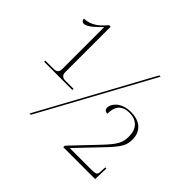

<svg xmlns="http://www.w3.org/2000/svg" viewBox="-158 -935 1155 1155"><g transform="rotate(45 420.0 -357.0)"><path d="M53 -282H293V-292H223C204 -292 187 -300 187 -328V-714H174L154 -692C142 -679 100 -635 39 -635C39 -617 51 -612 60 -612C91 -612 139 -663 161 -685V-328C161 -300 145 -292 124 -292H53ZM211 0H222L612 -714H601ZM498 0H769L772 -93H762L761 -65C760 -28 757 -24 709 -24H529L674 -176C746 -251 760 -279 760 -327C760 -397 714 -438 637 -438C548 -438 516 -383 516 -357C516 -339 525 -330 543 -330C543 -382 560 -428 635 -428C696 -428 732 -390 732 -325C732 -271 717 -244 648 -171L498 -13Z"/></g></svg>

Font: Noto Serif Display Thin
Style: Regular
Weight: 100
Designer: Monotype Design Team
Foundry: Monotype Imaging Inc.
Version: Version 2.009